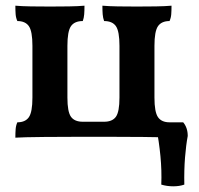

<svg xmlns="http://www.w3.org/2000/svg" viewBox="-20 -481 699 675"><path d="M583 -461Q583 -443 582 -430.5Q581 -418 576 -407Q548 -407 535.5 -389Q523 -371 523 -320V-138Q523 -87 535.5 -69Q548 -51 576 -51Q581 -40 582 -27Q583 -14 583 3Q568 2 545 1.5Q522 1 482 0.5Q442 0 378 0H243Q176 0 135.5 0.5Q95 1 71.5 1.5Q48 2 34 3Q34 -14 35 -27Q36 -40 41 -51Q69 -51 81.5 -69Q94 -87 94 -138V-320Q94 -371 81.5 -389Q69 -407 41 -407Q36 -418 35 -430.5Q34 -443 34 -461Q56 -459 88.5 -458.5Q121 -458 156 -458Q190 -458 222.5 -458.5Q255 -459 277 -461Q277 -443 276 -430.5Q275 -418 271 -407Q242 -407 229.5 -389Q217 -371 217 -320V-138Q217 -88 229.5 -70.5Q242 -53 271 -53H346Q375 -53 387.5 -70.5Q400 -88 400 -138V-320Q400 -371 387.5 -389Q375 -407 346 -407Q342 -418 341 -430.5Q340 -443 340 -461Q362 -459 394.5 -458.5Q427 -458 461 -458Q496 -458 528.5 -458.5Q561 -459 583 -461ZM547 168Q549 119 544 67.5Q539 16 530 -29V-51H624Q640 -32 640 -3Q634 29 630.5 72.5Q627 116 628 168Q611 174 589 174Q567 174 547 168Z"/></svg>

Font: Vollkorn SemiBold
Style: Regular
Weight: 600
Designer: Friedrich Althausen
Foundry: Friedrich Althausen
Version: Version 5.000